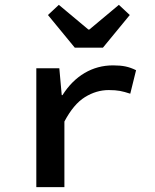

<svg xmlns="http://www.w3.org/2000/svg" viewBox="-20 -773 640 793"><path d="M130 0V-491H225L235 -380H238Q276 -440 329.5 -471.5Q383 -503 447 -503Q477 -503 498.5 -498.5Q520 -494 542 -483L518 -386Q494 -394 475.5 -397.5Q457 -401 429 -401Q378 -401 331 -372Q284 -343 246 -271V0ZM289 -576 178 -711 223 -753 345 -651H349L471 -753L516 -711L405 -576Z"/></svg>

Font: Source Code Pro Semibold
Style: Regular
Weight: 600
Monospace: yes
Designer: Paul D. Hunt, Teo Tuominen
Foundry: Adobe Systems Incorporated
Version: Version 2.030;PS 1.000;hotconv 16.6.51;makeotf.lib2.5.65220